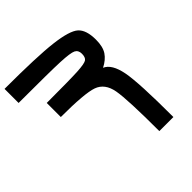

<svg xmlns="http://www.w3.org/2000/svg" viewBox="-228 -1040 1206 1206"><g transform="rotate(-45 375.0 -437.5)"><path d="M125 -625Q335.9 -625 402.3 -628.9Q468.8 -632.8 484.4 -644.5Q500 -656.2 500 -687.5Q500 -718.8 476.6 -730.5Q453.1 -742.2 367.2 -746.1Q281.2 -750 0 -750V-875Q289.1 -875 418 -859.4Q546.9 -843.8 585.9 -808.6Q625 -773.4 625 -687.5Q625 -625 601.6 -589.8Q578.1 -554.7 531.2 -531.2Q585.9 -507.8 605.5 -406.2Q625 -304.7 625 0H500Q500 -281.2 484.4 -367.2Q468.8 -453.1 402.3 -476.6Q335.9 -500 125 -500Z"/></g></svg>

Font: CraftyPE
Style: Regular
Weight: 400
Designer: Erek Butcher
Foundry: Haunted Coop
Version: Version 0.018;April 4, 2024;FontCreator 15.0.0.2962 64-bit